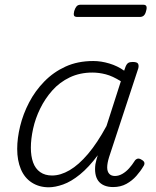

<svg xmlns="http://www.w3.org/2000/svg" viewBox="-20 -778 663 815"><path d="M187 17Q146 17 115 -3Q84 -23 68.5 -60Q53 -97 53 -146Q53 -191 65.5 -242.5Q78 -294 103.5 -343Q129 -392 168 -432Q207 -472 258.5 -495.5Q310 -519 376 -519Q409 -519 444 -508.5Q479 -498 507 -478L513 -495Q518 -507 524.5 -511Q531 -515 543 -515Q562 -515 566 -507.5Q570 -500 567 -488L443 -111Q435 -85 435 -67.5Q435 -50 443.5 -40.5Q452 -31 468 -31Q484 -31 499.5 -40Q515 -49 528 -63.5Q541 -78 551 -94Q555 -101 562.5 -104Q570 -107 581 -100Q592 -94 593 -86.5Q594 -79 588 -71Q577 -52 559 -31.5Q541 -11 516.5 2.5Q492 16 460 16Q438 16 422 9Q406 2 397 -10.5Q388 -23 385 -41Q382 -59 385 -81Q387 -91 389.5 -100.5Q392 -110 395 -119Q357 -68 319.5 -37.5Q282 -7 248 5Q214 17 187 17ZM111 -151Q111 -115 120.5 -88.5Q130 -62 150.5 -47.5Q171 -33 201 -33Q237 -33 275.5 -55.5Q314 -78 353.5 -124.5Q393 -171 432 -243L493 -433Q458 -455 429 -462.5Q400 -470 372 -470Q319 -470 276 -449.5Q233 -429 202 -394Q171 -359 150.5 -317Q130 -275 120.5 -231.5Q111 -188 111 -151ZM309 -706Q296 -706 294 -712.5Q292 -719 295 -731Q299 -744 305 -751Q311 -758 323 -758H587Q599 -758 601.5 -751Q604 -744 600 -731Q597 -718 590.5 -712Q584 -706 573 -706Z"/></svg>

Font: Playwrite CO ExtraLight
Style: Regular
Weight: 250
Version: Version 1.002